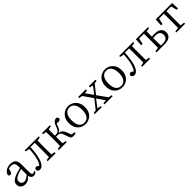

<svg xmlns="http://www.w3.org/2000/svg" viewBox="545 -2323 4132 4132"><g transform="rotate(-45 2611.0 -257.0)"><path d="M360 -114V-287Q329 -279 298.5 -269Q268 -259 248 -251Q200 -232 175 -212.5Q150 -193 141.5 -172.5Q133 -152 133 -132Q133 -87 158.5 -66Q184 -45 225 -45Q256 -45 284 -60.5Q312 -76 360 -114ZM524 -59 541 -38Q523 -11 501.5 0.5Q480 12 454 12Q416 12 392.5 -12Q369 -36 362 -77Q316 -30 280.5 -8Q245 14 196 14Q136 14 94 -20Q52 -54 52 -118Q52 -152 67.5 -180Q83 -208 121 -233Q159 -258 227 -283Q256 -292 291 -302Q326 -312 360 -319V-351Q360 -406 348.5 -435.5Q337 -465 313 -476.5Q289 -488 251 -488Q235 -488 217.5 -486Q200 -484 181 -477L159 -403Q147 -359 110 -359Q91 -359 79.5 -369Q68 -379 66 -397Q82 -458 137 -493Q192 -528 271 -528Q354 -528 395 -487Q436 -446 436 -348V-111Q436 -68 447.5 -51.5Q459 -35 479 -35Q492 -35 502.5 -41Q513 -47 524 -59Z M1126 -483 1044 -469Q1043 -428 1042.5 -376.5Q1042 -325 1042 -286V-228Q1042 -189 1042.5 -137.5Q1043 -86 1044 -45L1126 -32V0H884V-32L965 -44Q966 -86 966.5 -137.5Q967 -189 967 -228V-286Q967 -327 966.5 -381.5Q966 -436 965 -477H837Q832 -381 819 -296.5Q806 -212 787 -151Q767 -88 743 -52.5Q719 -17 692.5 -2.5Q666 12 641 12Q609 12 590.5 -5Q572 -22 572 -57Q580 -73 590 -82Q600 -91 617 -91Q636 -91 651.5 -82Q667 -73 682 -57Q703 -76 717.5 -102Q732 -128 744 -168Q764 -223 775.5 -300.5Q787 -378 790 -466L699 -483V-514H1126Z M1651 -43 1734 -32V0Q1718 4 1701 7.5Q1684 11 1670 11Q1626 11 1606.5 -1Q1587 -13 1575 -49L1533 -168Q1517 -213 1494 -229Q1471 -245 1426 -245H1382Q1382 -196 1382.5 -141Q1383 -86 1384 -45L1464 -32V0H1223V-32L1303 -44Q1304 -85 1305 -137Q1306 -189 1306 -228V-286Q1306 -326 1305 -377.5Q1304 -429 1303 -470L1223 -483V-514H1464V-483L1384 -470Q1383 -429 1382.5 -377Q1382 -325 1382 -280H1422Q1448 -280 1467.5 -289Q1487 -298 1502.5 -321.5Q1518 -345 1535 -390Q1559 -461 1589.5 -493Q1620 -525 1669 -528Q1710 -519 1710 -480Q1709 -459 1694.5 -446.5Q1680 -434 1648 -434Q1618 -434 1597 -438Q1590 -426 1583.5 -411Q1577 -396 1570 -376Q1554 -326 1533 -300.5Q1512 -275 1481 -264Q1533 -255 1563.5 -228Q1594 -201 1613 -147Z M2030 14Q1968 14 1911.5 -15.5Q1855 -45 1819.5 -104.5Q1784 -164 1784 -255Q1784 -346 1819.5 -406.5Q1855 -467 1911.5 -497.5Q1968 -528 2030 -528Q2091 -528 2147 -497.5Q2203 -467 2239 -406.5Q2275 -346 2275 -255Q2275 -164 2239.5 -104.5Q2204 -45 2147.5 -15.5Q2091 14 2030 14ZM2030 -26Q2105 -26 2148 -84Q2191 -142 2191 -255Q2191 -367 2148 -427.5Q2105 -488 2030 -488Q1954 -488 1911.5 -427.5Q1869 -367 1869 -255Q1869 -142 1911.5 -84Q1954 -26 2030 -26Z M2784 -44 2861 -32V0H2612L2611 -32L2695 -44L2574 -218L2444 -45L2529 -32V0H2318V-32L2389 -44L2552 -249L2400 -469L2326 -479V-514H2558V-479L2485 -468L2601 -302L2727 -467L2650 -479V-514H2850V-479L2785 -469L2624 -269Z M3150 14Q3088 14 3031.5 -15.5Q2975 -45 2939.5 -104.5Q2904 -164 2904 -255Q2904 -346 2939.5 -406.5Q2975 -467 3031.5 -497.5Q3088 -528 3150 -528Q3211 -528 3267 -497.5Q3323 -467 3359 -406.5Q3395 -346 3395 -255Q3395 -164 3359.5 -104.5Q3324 -45 3267.5 -15.5Q3211 14 3150 14ZM3150 -26Q3225 -26 3268 -84Q3311 -142 3311 -255Q3311 -367 3268 -427.5Q3225 -488 3150 -488Q3074 -488 3031.5 -427.5Q2989 -367 2989 -255Q2989 -142 3031.5 -84Q3074 -26 3150 -26Z M4000 -483 3918 -469Q3917 -428 3916.5 -376.5Q3916 -325 3916 -286V-228Q3916 -189 3916.5 -137.5Q3917 -86 3918 -45L4000 -32V0H3758V-32L3839 -44Q3840 -86 3840.5 -137.5Q3841 -189 3841 -228V-286Q3841 -327 3840.5 -381.5Q3840 -436 3839 -477H3711Q3706 -381 3693 -296.5Q3680 -212 3661 -151Q3641 -88 3617 -52.5Q3593 -17 3566.5 -2.5Q3540 12 3515 12Q3483 12 3464.5 -5Q3446 -22 3446 -57Q3454 -73 3464 -82Q3474 -91 3491 -91Q3510 -91 3525.5 -82Q3541 -73 3556 -57Q3577 -76 3591.5 -102Q3606 -128 3618 -168Q3638 -223 3649.5 -300.5Q3661 -378 3664 -466L3573 -483V-514H4000Z M4366 -38H4431Q4573 -38 4573 -157Q4573 -272 4445 -272Q4424 -272 4403.5 -271Q4383 -270 4364 -268V-228Q4364 -188 4364.5 -134Q4365 -80 4366 -38ZM4452 -483 4366 -469Q4365 -434 4364.5 -391Q4364 -348 4364 -310Q4410 -313 4455 -313Q4526 -313 4569.5 -291.5Q4613 -270 4632.5 -234Q4652 -198 4652 -155Q4652 -113 4631 -77.5Q4610 -42 4565 -21Q4520 0 4448 0H4195V-32L4287 -45Q4288 -86 4288.5 -137.5Q4289 -189 4289 -228V-286Q4289 -327 4288.5 -381Q4288 -435 4287 -476H4142L4113 -342H4072L4080 -514H4452Z M5118 -476H4974Q4973 -435 4972.5 -381Q4972 -327 4972 -286V-228Q4972 -189 4972.5 -137.5Q4973 -86 4974 -45L5067 -32V0H4802V-32L4895 -45Q4896 -86 4896.5 -137.5Q4897 -189 4897 -228V-286Q4897 -327 4896.5 -381Q4896 -435 4895 -476H4750L4718 -342H4676L4685 -514H5183L5192 -342H5150Z"/></g></svg>

Font: Shippori Mincho TTF
Style: Regular
Weight: 400
Version: Version 2.100